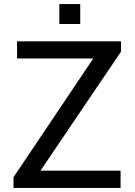

<svg xmlns="http://www.w3.org/2000/svg" viewBox="-20 -927 664 947"><path d="M46.6 -52.8 440.1 -638.6H64.2V-723H576.9V-672.4L179.6 -85.1H574.7V0H46.6ZM272.7 -907.1H375.8V-808.5H272.7Z"/></svg>

Font: Public Sans VF
Style: Regular
Weight: 400
Designer: Pablo Impallari, Rodrigo Fuenzalida (Modified by Dan O. Williams and USWDS)
Version: Version 1.003